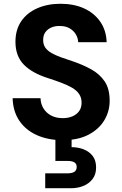

<svg xmlns="http://www.w3.org/2000/svg" viewBox="-20 -732 650 1019"><path d="M313 12Q237 12 177.5 -14Q118 -40 83.5 -90Q49 -140 47 -211H195Q196 -181 210.5 -157Q225 -133 251 -119Q277 -105 313 -105Q343 -105 365.5 -115Q388 -125 400.5 -143Q413 -161 413 -187Q413 -214 399.5 -233.5Q386 -253 361.5 -267Q337 -281 305 -293Q273 -305 236 -317Q150 -344 106 -389.5Q62 -435 62 -510Q62 -574 92.5 -619Q123 -664 177.5 -688Q232 -712 301 -712Q372 -712 426 -687.5Q480 -663 512 -617Q544 -571 546 -508H395Q394 -531 382 -550.5Q370 -570 349 -582Q328 -594 299 -594Q274 -595 253.5 -586.5Q233 -578 221 -561.5Q209 -545 209 -520Q209 -495 221 -478.5Q233 -462 254.5 -450Q276 -438 305 -427.5Q334 -417 368 -406Q421 -388 465 -363.5Q509 -339 535.5 -300Q562 -261 562 -197Q562 -141 533.5 -93.5Q505 -46 449.5 -17Q394 12 313 12ZM220 267V188H337Q362 188 374.5 180Q387 172 387 154Q387 137 374.5 129.5Q362 122 337 122H274V-4H360V49Q393 49 422.5 60Q452 71 471 94.5Q490 118 490 157Q490 194 471 218.5Q452 243 422 255Q392 267 357 267Z"/></svg>

Font: DM Sans 12pt ExtraBold
Style: Regular
Weight: 800
Version: Version 4.004;gftools[0.9.30]